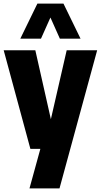

<svg xmlns="http://www.w3.org/2000/svg" viewBox="-24 -828 560 1068"><path d="M145 0 -3.5 -548.5H172.5L259 -165L347 -548.5H516.5L307 220H140L200.5 0ZM89 -613 184 -808H329L424 -613H309L256.5 -730.5L204 -613Z"/></svg>

Font: Encode Sans Cnd XBd
Style: Regular
Weight: 800
Width: 3
Designer: Multiple Designers
Foundry: Impallari Type
Version: Version 3.002; ttfautohint (v1.8.3) -l 8 -r 50 -G 200 -x 14 